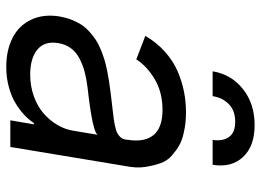

<svg xmlns="http://www.w3.org/2000/svg" viewBox="-128 -680 821 604"><g transform="rotate(90 282.0 -377.5)"><path d="M190.3 12.8Q138.1 12.8 99.4 -6.6Q60.7 -25.9 41.9 -64.5Q23.1 -103 31.2 -154.8Q34.8 -175.1 41.7 -192.8Q48.7 -210.6 57.7 -224.1Q66.8 -237.6 79.5 -249.1Q92.3 -260.7 105.1 -269Q117.9 -277.3 134.8 -284.3Q151.6 -291.2 166.5 -295.8Q181.5 -300.4 200.6 -304.3Q219.8 -308.2 235.1 -310.5Q250.4 -312.9 269.9 -315.3Q283.7 -317.1 301.1 -319.1Q318.5 -321 328.7 -322.3Q338.8 -323.5 351.6 -325.1Q364.3 -326.7 371.4 -328.3Q378.6 -329.9 386.9 -332.2Q395.2 -334.5 399.9 -337.4Q404.5 -340.2 408.9 -344.3Q413.4 -348.4 415.7 -353.3Q418 -358.3 419 -365.1V-367.9Q427.9 -421.2 404.8 -449.9Q381.7 -478.7 325.3 -478.7Q270.2 -478.7 229.2 -454.5Q188.2 -430.4 166.2 -396.3L92.3 -424.7Q113.3 -460.6 142.4 -486.5Q171.5 -512.4 203.8 -526.3Q236.2 -540.1 267.8 -546.3Q299.4 -552.6 332.4 -552.6Q349.4 -552.6 365.1 -551Q380.7 -549.4 401.3 -544.6Q421.9 -539.8 437.1 -531.1Q452.4 -522.4 468.8 -508.2Q485.1 -494 492.5 -473.5Q500 -453.1 504.6 -424.7Q509.2 -396.3 501.4 -359.4L441.8 0H358L370.7 -73.9H366.5Q356.9 -59.3 342.2 -45.1Q327.4 -30.9 305.9 -17.4Q284.4 -3.9 254.3 4.4Q224.1 12.8 190.3 12.8ZM214.5 -62.5Q250.4 -62.5 282.1 -73.9Q313.9 -85.2 335.9 -104.4Q358 -123.6 372.2 -147.5Q386.4 -171.5 390.6 -197.4L403.4 -274.1Q400.6 -271.3 395.2 -268.6Q389.9 -266 381.6 -263.7Q373.2 -261.4 365.2 -259.4Q357.2 -257.5 345.5 -255.5Q333.8 -253.6 325.6 -252.1Q317.5 -250.7 304.5 -249.1Q291.5 -247.5 285.7 -246.6Q279.8 -245.7 267.9 -244.5Q256 -243.3 254.3 -242.9Q226.6 -239.3 205.3 -233.7Q183.9 -228 163.9 -217.7Q143.8 -207.4 131.2 -190.5Q118.6 -173.7 115.1 -150.6Q108 -108 135.3 -85.2Q162.6 -62.5 214.5 -62.5ZM203.8 -636.4Q213.4 -695 259.6 -731.7Q305.8 -768.5 372.9 -768.5Q440 -768.5 473.7 -731.7Q507.5 -695 497.9 -636.4H419.7Q424.4 -667.6 410.7 -687.5Q397 -707.4 362.9 -707.4Q327.1 -707.4 306.8 -687.1Q286.6 -666.9 282 -636.4Z"/></g></svg>

Font: Karasuma Gothic
Style: Italic
Weight: 400
Italic angle: -9.39999°
Designer: Rasmus Andersson / Ryoko Nishizuka
Foundry: Genbu
Version: Version 1.00